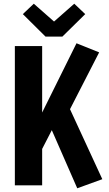

<svg xmlns="http://www.w3.org/2000/svg" viewBox="-20 -998 586 1034"><path d="M60 0V-750H207V-392L392 -765L514 -716L357 -410L531 -33L396 16L259 -297L207 -196V0ZM225 -801 103 -922 162 -978 271 -882 380 -978 439 -922 316 -801Z"/></svg>

Font: Freeman
Style: Regular
Weight: 400
Designer: Vernon Adams, Aoife Mooney, Rodrigo Fuenzalida
Foundry: Rodrigo Fuenzalida
Version: Version 1.000; ttfautohint (v1.8.4.7-5d5b)